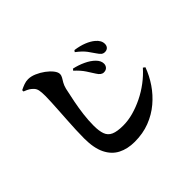

<svg xmlns="http://www.w3.org/2000/svg" viewBox="-183 -1055 1367 1367"><g transform="rotate(-45 500.0 -371.5)"><path d="M767 -547Q751 -547 740 -556Q729 -565 716 -585Q703 -605 681 -635Q659 -665 614 -699L623 -711Q673 -704 710.5 -689Q748 -674 773 -653Q808 -624 808 -589Q808 -570 797 -558.5Q786 -547 767 -547ZM659 -450Q646 -450 634.5 -458.5Q623 -467 612 -485Q598 -508 574.5 -543.5Q551 -579 513 -613L522 -625Q568 -615 609.5 -595.5Q651 -576 677 -550Q704 -523 704 -494Q704 -476 692.5 -463Q681 -450 659 -450ZM465 55Q393 55 339.5 27.5Q286 0 256.5 -60Q227 -120 227 -217Q227 -258 229 -303.5Q231 -349 234 -395Q237 -441 239.5 -484Q242 -527 244 -563Q246 -599 246 -624Q246 -665 241.5 -685.5Q237 -706 223 -720Q210 -733 198 -740.5Q186 -748 158 -759V-772Q178 -782 199.5 -790Q221 -798 243 -798Q272 -798 304.5 -784Q337 -770 365.5 -749Q394 -728 412 -705Q430 -682 430 -664Q430 -648 421.5 -634Q413 -620 403 -603Q393 -586 386 -559Q375 -510 364 -454.5Q353 -399 346 -342.5Q339 -286 339 -233Q339 -180 351 -147Q363 -114 395.5 -99.5Q428 -85 489 -85Q539 -85 591.5 -99.5Q644 -114 696 -139.5Q748 -165 795 -200.5Q842 -236 879 -278L894 -267Q871 -204 832 -146.5Q793 -89 739 -43.5Q685 2 616.5 28.5Q548 55 465 55Z"/></g></svg>

Font: Noto Serif JP Black
Style: Regular
Weight: 900
Designer: Ryoko NISHIZUKA 西塚涼子 (kana & ideographs); Frank Grießhammer (Latin, Greek & Cyrillic); Wenlong ZHANG 张文龙 (bopomofo); San
Foundry: Adobe
Version: Version 2.003-H1;hotconv 1.1.1;makeotfexe 2.6.0